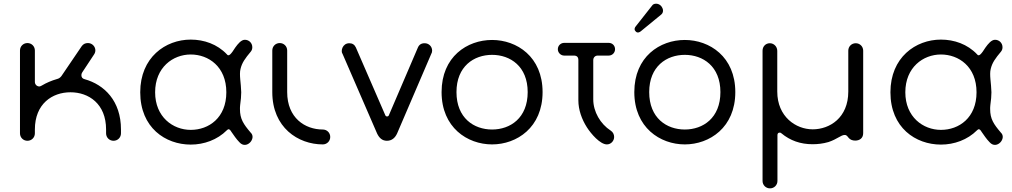

<svg xmlns="http://www.w3.org/2000/svg" viewBox="-20 -775 5572 1057"><path d="M446 -339C434 -342 428 -349 428 -362C428 -367 430 -372 433 -377L497 -474C502 -481 505 -489 505 -498C505 -518 488 -538 464 -538C449 -538 438 -532 430 -521L318 -356C311 -347 303 -342 294 -340C263 -331 235 -319 210 -304C205 -301 200 -299 197 -299C182 -299 172 -311 172 -324V-497C172 -520 154 -538 131 -538C108 -538 90 -520 90 -497V-41C90 -18 108 0 131 0C154 0 172 -18 172 -41V-62C172 -204 268 -267 368 -267C468 -267 564 -204 564 -62V-41C564 -18 582 0 605 0C628 0 646 -18 646 -41V-62C646 -220 554 -309 446 -339Z M1226 -267C1226 -127 1130 -60 1030 -60C932 -60 834 -131 834 -267C834 -404 932 -475 1030 -475C1128 -475 1226 -408 1226 -267ZM1302 -196C1306 -227 1308 -244 1308 -267C1307 -317 1296 -364 1304 -395C1312 -430 1330 -454 1360 -490C1366 -497 1369 -505 1369 -515C1369 -538 1351 -556 1328 -556C1308 -556 1290 -534 1275 -513C1253 -478 1239 -461 1229 -476C1176 -532 1103 -557 1030 -557C891 -557 752 -459 752 -267C752 -72 891 21 1030 21C1103 21 1176 -5 1229 -58C1236 -65 1243 -68 1254 -49C1266 -32 1281 -9 1298 8C1337 52 1394 -14 1360 -45C1320 -92 1301 -120 1301 -175C1301 -180 1301 -187 1302 -196Z M1479 -268C1479 -73 1621 20 1757 20C1780 20 1798 2 1798 -21C1798 -44 1780 -62 1757 -62C1659 -62 1561 -126 1561 -268V-497C1561 -520 1543 -538 1520 -538C1497 -538 1479 -520 1479 -497Z M2121 -141C2119 -136 2116 -134 2111 -134C2106 -134 2103 -136 2101 -141L1939 -514C1932 -529 1920 -537 1903 -537C1865 -537 1854 -493 1866 -478L2056 -40C2067 -17 2083 0 2110 0C2137 0 2155 -16 2166 -40L2354 -478C2357 -483 2359 -489 2359 -496C2359 -519 2341 -537 2318 -537C2299 -537 2287 -529 2280 -512Z M2411 -268C2411 -73 2553 20 2689 20C2825 20 2967 -73 2967 -268C2967 -463 2825 -555 2689 -555C2552 -555 2411 -463 2411 -268ZM2689 -473C2789 -473 2885 -410 2885 -268C2885 -125 2789 -62 2689 -62C2589 -62 2493 -125 2493 -268C2493 -410 2589 -473 2689 -473Z M3051 -504C3051 -485 3067 -469 3086 -469H3139C3156 -469 3164 -461 3164 -444V-223C3164 -170 3183 -118 3211 -74C3234 -38 3284 20 3321 20C3344 20 3361 0 3361 -21C3361 -34 3355 -48 3342 -56C3285 -93 3246 -160 3246 -228V-444C3246 -459 3257 -469 3270 -469H3331C3351 -469 3366 -485 3366 -504C3366 -524 3351 -539 3331 -539H3086C3067 -539 3051 -524 3051 -504Z M3472 -268C3472 -73 3614 20 3750 20C3886 20 4028 -73 4028 -268C4028 -463 3886 -555 3750 -555C3613 -555 3472 -463 3472 -268ZM3750 -473C3850 -473 3946 -410 3946 -268C3946 -125 3850 -62 3750 -62C3650 -62 3554 -125 3554 -268C3554 -410 3650 -473 3750 -473ZM3480 -630C3474 -623 3472 -615 3475 -608C3482 -596 3493 -591 3508 -603L3619 -694C3631 -703 3633 -719 3626 -732C3617 -752 3595 -759 3579 -752C3576 -751 3572 -748 3569 -743Z M4650 -271C4650 -126 4547 -63 4454 -63C4362 -63 4259 -132 4259 -271V-495C4259 -518 4241 -537 4218 -537C4195 -537 4178 -519 4178 -496V221C4178 244 4196 262 4219 262C4242 262 4260 244 4260 221V-31C4260 -40 4264 -45 4273 -45C4276 -45 4279 -44 4282 -41C4330 -1 4387 19 4453 19C4481 19 4510 16 4541 7C4589 -9 4610 -32 4630 -32C4642 -32 4646 -23 4653 -15C4661 -6 4673 -1 4688 -1C4711 -1 4732 -13 4732 -42V-496C4732 -519 4714 -537 4691 -537C4668 -537 4650 -519 4650 -496Z M5356 -267C5356 -127 5260 -60 5160 -60C5062 -60 4964 -131 4964 -267C4964 -404 5062 -475 5160 -475C5258 -475 5356 -408 5356 -267ZM5432 -196C5436 -227 5438 -244 5438 -267C5437 -317 5426 -364 5434 -395C5442 -430 5460 -454 5490 -490C5496 -497 5499 -505 5499 -515C5499 -538 5481 -556 5458 -556C5438 -556 5420 -534 5405 -513C5383 -478 5369 -461 5359 -476C5306 -532 5233 -557 5160 -557C5021 -557 4882 -459 4882 -267C4882 -72 5021 21 5160 21C5233 21 5306 -5 5359 -58C5366 -65 5373 -68 5384 -49C5396 -32 5411 -9 5428 8C5467 52 5524 -14 5490 -45C5450 -92 5431 -120 5431 -175C5431 -180 5431 -187 5432 -196Z"/></svg>

Font: Fabada
Style: Regular
Weight: 400
Designer: deFharo
Foundry: deFharo.com
Version: Version 4.000 2011 initial release